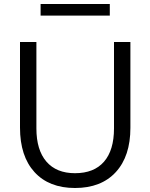

<svg xmlns="http://www.w3.org/2000/svg" viewBox="-20 -930 752 960"><path d="M355 10Q225 10 152.5 -69.5Q80 -149 80 -292V-720H162V-288Q162 -180 212 -122Q262 -64 355 -64Q450 -64 500 -121.5Q550 -179 550 -288V-720H632V-291Q632 -149 559 -69.5Q486 10 355 10ZM183 -852V-910H529V-852Z"/></svg>

Font: Instrument Sans
Style: Regular
Weight: 400
Designer: Rodrigo Fuenzalida
Foundry: fragTYPE
Version: Version 1.000;gftools[0.9.28]